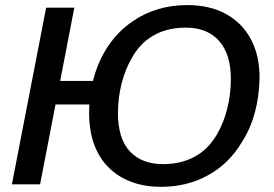

<svg xmlns="http://www.w3.org/2000/svg" viewBox="-20 -718 1069 748"><path d="M709.5 -698.2Q796.9 -698.2 859.9 -663.8Q922.9 -629.4 957 -565.9Q991.2 -502.4 991.2 -415.5Q990.2 -343.8 972.7 -279.3Q955.1 -214.8 921.9 -163.6Q872.1 -80.1 790.5 -35.2Q709 9.8 607.9 9.8Q543.9 9.8 493.4 -8.8Q442.9 -27.3 407.2 -61.5Q327.1 -138.2 327.1 -279.8L328.1 -311H196.3L136.2 0H26.4L159.7 -688H269.5L214.4 -402.8H342.3Q361.3 -479.5 401.4 -538.6Q441.4 -597.7 498 -635.7Q542 -666 595.2 -682.1Q648.4 -698.2 709.5 -698.2ZM703.6 -610.4Q619.6 -610.4 561.5 -569.3Q522.9 -542.5 495.4 -495.6Q467.8 -448.7 453.6 -392.1Q439.5 -335.4 439.5 -277.8Q439.5 -178.2 485.8 -128.4Q532.2 -78.6 615.2 -78.6Q698.2 -78.6 757.3 -119.1Q796.4 -146 823.7 -191.9Q851.1 -237.8 865.2 -294.2Q879.4 -350.6 879.4 -410.2Q879.4 -506.8 833.5 -558.6Q787.6 -610.4 703.6 -610.4Z"/></svg>

Font: Arimo Medium
Style: Italic
Weight: 500
Italic angle: -12°
Designer: Steve Matteson
Foundry: Monotype Imaging Inc.
Version: Version 1.33